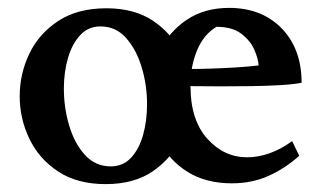

<svg xmlns="http://www.w3.org/2000/svg" viewBox="-20 -456 814 487"><path d="M248 11Q176 11 127.5 -21Q79 -53 54.5 -104Q30 -155 30 -212Q30 -269 54.5 -320Q79 -371 128 -403Q177 -435 250 -435Q321 -435 368.5 -403Q416 -371 440 -320.5Q464 -270 464 -214Q464 -157 439.5 -105.5Q415 -54 367.5 -21.5Q320 11 248 11ZM261 -34Q292 -34 312.5 -56Q333 -78 343 -114Q353 -150 353 -192Q353 -240 339.5 -285Q326 -330 300 -359.5Q274 -389 235 -389Q204 -389 183.5 -367Q163 -345 152.5 -309Q142 -273 142 -231Q142 -183 155.5 -137.5Q169 -92 195.5 -63Q222 -34 261 -34ZM561 -436Q644 -436 694.5 -384Q745 -332 745 -246Q724 -242 690 -240Q656 -238 616 -237.5Q576 -237 538 -237Q495 -237 464 -237.5Q433 -238 431 -238V-282Q438 -281 461 -281Q484 -281 515.5 -282Q547 -283 579 -285Q611 -287 636 -290Q635 -307 625 -330Q615 -353 592 -370.5Q569 -388 529 -388Q496 -368 479.5 -327.5Q463 -287 463 -239Q463 -152 505.5 -104.5Q548 -57 607 -57Q634 -57 663 -67Q692 -77 721 -98L739 -61Q705 -30 662.5 -10.5Q620 9 568 9Q502 9 455 -20.5Q408 -50 383.5 -100.5Q359 -151 359 -212Q359 -274 384 -325Q409 -376 454 -406Q499 -436 561 -436Z"/></svg>

Font: Ruwudu Medium
Style: Regular
Weight: 500
Designer: Becca Hirsbrunner Spalinger
Foundry: SIL International
Version: Version 3.000